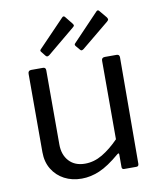

<svg xmlns="http://www.w3.org/2000/svg" viewBox="-85 -818 749 895"><g transform="rotate(-10 289.5 -370.0)"><path d="M257 -56Q300 -56 339.5 -79.5Q379 -103 418 -143V-515Q418 -530 434 -530H489Q503 -530 503 -516L501 -13Q501 0 490 0H432Q421 0 421 -11V-70Q421 -75 419 -76Q417 -77 412 -73Q357 -26 314.5 -8Q272 10 230 10Q184 10 148 -9Q112 -28 91 -62.5Q70 -97 70 -143V-514Q70 -530 85 -530H141Q154 -530 154 -516V-165Q154 -116 181.5 -86Q209 -56 257 -56ZM283 -746 312 -710Q317 -704 317 -700Q317 -696 309 -690L180 -583Q174 -579 170 -579Q166 -579 162 -584L147 -603Q139 -611 146 -617L270 -746Q277 -753 283 -746ZM445 -746 475 -710Q479 -704 479 -700Q479 -696 472 -690L342 -583Q336 -579 332.5 -579Q329 -579 325 -584L309 -603Q302 -611 309 -617L432 -746Q439 -753 445 -746Z"/></g></svg>

Font: Libre Franklin
Style: Regular
Weight: 400
Designer: Pablo Impallari, Rodrigo Fuenzalida, Nhung Nguyen
Foundry: Impallari Type
Version: Version 3.000